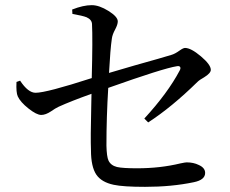

<svg xmlns="http://www.w3.org/2000/svg" viewBox="-20 -760 893 745"><path d="M543 -35Q458 -35 421 -43Q374 -53 354 -82Q333 -113 333 -177Q331 -225 334 -345Q335 -380 335 -396Q254 -367 208 -346Q195 -340 178 -328Q157 -314 140 -314Q122 -314 90.5 -339Q59 -364 49 -386Q42 -401 44 -442L58 -447Q89 -400 118 -400Q160 -400 336 -457Q340 -610 337 -667Q336 -684 316 -693Q301 -699 261 -706L260 -723Q303 -740 336 -740Q365 -740 401 -717.5Q437 -695 437 -677Q437 -665 427 -646Q416 -626 414 -610Q408 -570 403 -477Q433 -486 502 -506Q613 -537 645 -547Q659 -551 677 -564Q691 -574 698 -574Q721 -574 759.5 -541.5Q798 -509 798 -489Q798 -476 772 -460Q754 -450 746 -442Q646 -344 555 -285L540 -300Q631 -399 677 -486Q682 -495 679 -500Q676 -505 666 -503Q614 -495 400 -419Q393 -306 393 -195Q394 -152 401 -137Q410 -118 434 -112Q456 -107 512 -107Q602 -107 680 -126Q699 -130 704 -130Q731 -130 751 -120Q776 -109 776 -89Q776 -62 732 -53Q646 -35 543 -35Z"/></svg>

Font: GenRyuMin TW M
Style: Regular
Weight: 500
Version: Version 1.501;PS 1;hotconv 16.6.51;makeotf.lib2.5.65220